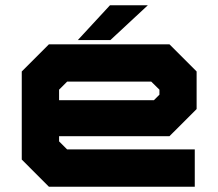

<svg xmlns="http://www.w3.org/2000/svg" viewBox="-20 -708 828 728"><path d="M622.5 -540 725.5 -437V-294.5L622.5 -191.5H204V-172L234.5 -141.5H718.5V0H165.5L62.5 -103V-437L165.5 -540ZM553.5 -398.5H234.5L204 -368V-328H563.5L584.5 -349V-368ZM275 -556 397 -688H540.5L398.5 -556Z"/></svg>

Font: Tourney Expanded Black
Style: Regular
Weight: 900
Width: 7
Designer: Tyler Finck
Foundry: Etcetera Type Co
Version: Version 1.010; ttfautohint (v1.8.3)